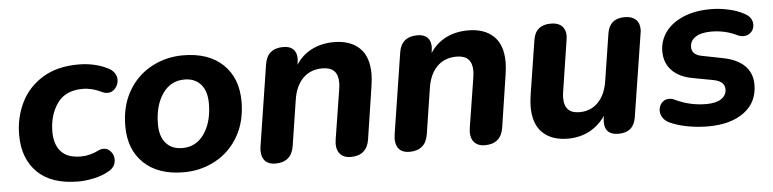

<svg xmlns="http://www.w3.org/2000/svg" viewBox="-38 -665 3383 840"><g transform="rotate(-5 1654.0 -245.0)"><path d="M37 -215Q37 -291 68.5 -356Q100 -421 164 -460.5Q228 -500 321 -500Q391 -500 447 -473Q467 -464 477 -449.5Q487 -435 487 -419Q487 -398 473 -381.5Q459 -365 439 -365Q427 -365 417 -370Q373 -392 331 -392Q255 -392 219 -340.5Q183 -289 183 -216Q183 -161 211 -129.5Q239 -98 299 -98Q338 -98 380 -119Q388 -123 399 -123Q418 -123 431 -107.5Q444 -92 444 -72Q444 -38 408 -20Q383 -6 347 2Q311 10 278 10Q160 10 98.5 -50.5Q37 -111 37 -215Z M503 -213Q503 -301 540.5 -366Q578 -431 642 -465.5Q706 -500 781 -500Q893 -500 956 -440Q1019 -380 1019 -277Q1019 -189 981.5 -124Q944 -59 880 -24.5Q816 10 741 10Q629 10 566 -50Q503 -110 503 -213ZM876 -281Q876 -335 850 -364.5Q824 -394 778 -394Q717 -394 681.5 -342Q646 -290 646 -209Q646 -155 672 -125.5Q698 -96 744 -96Q805 -96 840.5 -148Q876 -200 876 -281Z M1083 -55Q1083 -62 1085 -76L1140 -428Q1150 -498 1222 -498Q1250 -498 1265 -483.5Q1280 -469 1280 -441Q1280 -436 1278 -422L1277 -415Q1303 -456 1346 -478Q1389 -500 1444 -500Q1515 -500 1555.5 -462Q1596 -424 1596 -347Q1596 -325 1591 -292L1556 -63Q1545 7 1474 7Q1445 7 1429 -9.5Q1413 -26 1413 -56Q1414 -66 1415 -76L1449 -290Q1452 -308 1452 -322Q1452 -390 1384 -390Q1331 -390 1298 -356.5Q1265 -323 1256 -263L1225 -63Q1214 7 1143 7Q1114 7 1098.5 -9Q1083 -25 1083 -55Z M1672 -55Q1672 -62 1674 -76L1729 -428Q1739 -498 1811 -498Q1839 -498 1854 -483.5Q1869 -469 1869 -441Q1869 -436 1867 -422L1866 -415Q1892 -456 1935 -478Q1978 -500 2033 -500Q2104 -500 2144.5 -462Q2185 -424 2185 -347Q2185 -325 2180 -292L2145 -63Q2134 7 2063 7Q2034 7 2018 -9.5Q2002 -26 2002 -56Q2003 -66 2004 -76L2038 -290Q2041 -308 2041 -322Q2041 -390 1973 -390Q1920 -390 1887 -356.5Q1854 -323 1845 -263L1814 -63Q1803 7 1732 7Q1703 7 1687.5 -9Q1672 -25 1672 -55Z M2277 -143Q2277 -165 2282 -198L2319 -433Q2329 -498 2397 -498Q2428 -498 2444.5 -482.5Q2461 -467 2461 -438Q2460 -429 2459 -420L2425 -200Q2422 -184 2422 -169Q2422 -101 2488 -101Q2538 -101 2570.5 -134.5Q2603 -168 2612 -228L2644 -433Q2654 -498 2721 -498Q2752 -498 2769 -482.5Q2786 -467 2786 -438Q2786 -432 2784 -420L2727 -58Q2717 8 2650 8Q2590 8 2590 -48Q2590 -59 2591 -65L2593 -76Q2564 -34 2522 -12Q2480 10 2428 10Q2357 10 2317 -28.5Q2277 -67 2277 -143Z M2876 -22Q2857 -31 2847.5 -45.5Q2838 -60 2838 -76Q2838 -96 2850.5 -110.5Q2863 -125 2883 -125Q2896 -125 2910 -118Q2973 -88 3044 -88Q3087 -88 3110 -103.5Q3133 -119 3133 -145Q3133 -181 3083 -190L2992 -207Q2934 -218 2903 -251Q2872 -284 2872 -334Q2872 -380 2898.5 -417.5Q2925 -455 2976.5 -477.5Q3028 -500 3100 -500Q3136 -500 3175.5 -491.5Q3215 -483 3244 -467Q3262 -458 3270.5 -445Q3279 -432 3279 -417Q3279 -398 3266 -384Q3253 -370 3232 -370Q3218 -370 3204 -377Q3152 -402 3093 -402Q3048 -402 3023.5 -386Q2999 -370 2999 -342Q2999 -308 3042 -300L3133 -282Q3196 -270 3228.5 -237.5Q3261 -205 3261 -155Q3261 -77 3202 -33.5Q3143 10 3044 10Q2997 10 2952.5 1.5Q2908 -7 2876 -22Z"/></g></svg>

Font: SN Pro Bold
Style: Bold Italic
Weight: 700
Italic angle: -9°
Designer: Tobias Whetton
Foundry: Supernotes
Version: Version 1.003